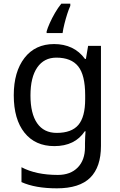

<svg xmlns="http://www.w3.org/2000/svg" viewBox="-20 -786 655 1046"><path d="M275 -546Q328 -546 370.5 -526Q413 -506 443 -465H448L460 -536H530V9Q530 124 471.5 182Q413 240 290 240Q172 240 97 206V125Q176 167 295 167Q364 167 403.5 126.5Q443 86 443 16V-5Q443 -17 444 -39.5Q445 -62 446 -71H442Q388 10 276 10Q172 10 113.5 -63Q55 -136 55 -267Q55 -395 113.5 -470.5Q172 -546 275 -546ZM287 -472Q220 -472 183 -418.5Q146 -365 146 -266Q146 -167 182.5 -114.5Q219 -62 289 -62Q370 -62 407 -105.5Q444 -149 444 -246V-267Q444 -377 406 -424.5Q368 -472 287 -472ZM363 -754Q355 -737 346.5 -710.5Q338 -684 331 -656Q324 -628 321 -606H234V-615Q239 -633 251 -660Q263 -687 279.5 -715.5Q296 -744 314 -766H363Z"/></svg>

Font: Noto Sans Mende Kikakui
Style: Regular
Weight: 400
Designer: Monotype Design Team
Foundry: Monotype Imaging Inc.
Version: Version 2.003; ttfautohint (v1.8.4.7-5d5b)